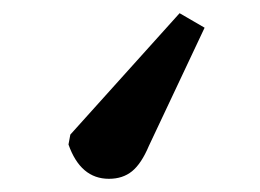

<svg xmlns="http://www.w3.org/2000/svg" viewBox="-20 -90 394 291"><path d="M252.2 -70 290.1 -48 205.7 131Q194.3 158 180.2 169.5Q166.1 181 145.1 181Q102.1 181 83.8 129L86.6 114Z"/></svg>

Font: Literata 12pt SemiBold
Style: Italic
Weight: 600
Italic angle: -2°
Designer: Latin by Veronika Burian and Jose Scaglione. Greek by Irene Vlachou. Cyrillic by Vera Evstafieva
Foundry: TypeTogether
Version: Version 3.002